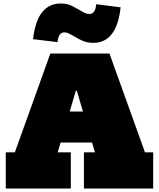

<svg xmlns="http://www.w3.org/2000/svg" viewBox="-20 -1078 909 1098"><path d="M650 -440V-263H194V-440ZM809 -207H856V0H460V-207H523L372 -720L474 -560H376L461 -720L310 -207H385V0H13V-207H65L268 -772H606ZM530 -1054 670 -1036Q658 -932 618.5 -882.5Q579 -833 515 -833Q477 -833 450.2 -845.5Q423.5 -858 404 -870Q387.5 -880 374.5 -886.5Q361.5 -893 348 -893Q330 -893 320.8 -878.2Q311.5 -863.5 309 -837L169 -854Q181 -959 221.2 -1008.5Q261.5 -1058 326 -1058Q364.5 -1058 390.5 -1044.8Q416.5 -1031.5 436 -1020Q452.5 -1010.5 464.8 -1004.2Q477 -998 491 -998Q508.5 -998 518.2 -1012.2Q528 -1026.5 530 -1054Z"/></svg>

Font: Hepta Slab Black
Style: Regular
Weight: 900
Designer: Michael LaGattuta
Foundry: Michael LaGattuta
Version: Version 1.102